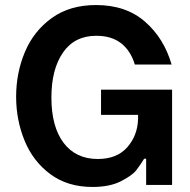

<svg xmlns="http://www.w3.org/2000/svg" viewBox="-20 -734 756 762"><path d="M44 -350Q44 -445 79 -528Q114 -611 185.5 -662.5Q257 -714 361 -714Q480 -714 555.5 -648Q631 -582 661 -478H515Q499 -532 461 -562Q423 -592 362 -592Q276 -592 230 -525.5Q184 -459 184 -347Q184 -231 232.5 -167Q281 -103 368 -103Q444 -103 485 -149.5Q526 -196 528 -262V-278H381V-378H663V0H560V-104H552Q536 -78 520.5 -58Q505 -38 460.5 -15Q416 8 347 8Q248 8 179.5 -43Q111 -94 77.5 -176Q44 -258 44 -350Z"/></svg>

Font: Be Vietnam
Style: Bold
Weight: 700
Designer: Gabriel Lam
Foundry: TypeRant
Version: Version 4.000